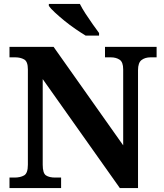

<svg xmlns="http://www.w3.org/2000/svg" viewBox="-20 -951 828 971"><path d="M28 0V-53H53Q83 -53 102 -64Q121 -75 121 -118V-600Q121 -640 102 -650.5Q83 -661 58 -661H28V-714H251L603 -216V-600Q603 -637 585 -649Q567 -661 541 -661H511V-714H772V-661H741Q714 -661 696 -647.5Q678 -634 678 -596V0H586L196 -551V-118Q196 -75 212.5 -64Q229 -53 259 -53H289V0ZM413 -771Q390 -785 361.5 -804.5Q333 -824 306 -846Q279 -868 257.5 -888Q236 -908 227 -921V-931H384Q395 -909 412.5 -882Q430 -855 448.5 -829Q467 -803 481 -784V-771Z"/></svg>

Font: Noto Serif
Style: Bold
Weight: 700
Designer: Monotype Design Team
Foundry: Monotype Imaging Inc.
Version: Version 2.014